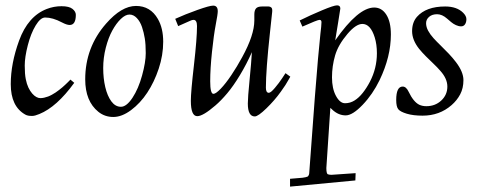

<svg xmlns="http://www.w3.org/2000/svg" viewBox="-20 -423 1784 714"><path d="M262 -367.9Q262 -330.1 239 -330.1Q228.5 -330.1 210.4 -339.6Q176 -357.9 147.9 -357.9Q130.6 -357.9 112.7 -328.4Q94.7 -298.8 83.4 -254.8Q72 -210.7 72 -179.2Q72 -147.7 75.8 -128.8Q79.6 -109.9 85.7 -97.2Q91.8 -84.5 99.6 -75.4Q107.4 -66.4 115.1 -62.3Q122.8 -58.1 129.9 -58.1Q137 -58.1 144.5 -59.8Q152.1 -61.5 158.9 -64.1Q165.8 -66.7 173.3 -70.9Q180.9 -75.2 186.9 -79.1Q192.9 -83 199.8 -88.5Q206.8 -94 211.5 -97.9Q216.3 -101.8 222 -107.3Q227.8 -112.8 230.6 -115.5Q233.4 -118.2 237.5 -122.4Q241.7 -126.7 241.9 -127L256.1 -115Q190.9 -25.1 126.5 1Q109.6 8.1 100.1 8.1Q90.6 8.1 86.5 7.3Q82.5 6.6 79.8 5.7Q77.1 4.9 74.2 3.2Q20 -27.1 20 -110.1Q20 -187 51 -272Q84 -362.5 153.8 -389.6Q180.2 -399.9 208.7 -399.9Q237.3 -399.9 249.6 -389.9Q262 -379.9 262 -367.9Z M296.9 -127.9Q296.9 -246.8 374.5 -335.2Q431.9 -400.9 485.8 -400.9Q539.3 -400.9 567.1 -352.5Q586.9 -318.1 586.9 -267.9Q586.9 -217.8 570.3 -167.8Q553.7 -117.9 527.7 -78.5Q501.7 -39.1 467.4 -13.5Q433.1 12 401.4 12Q369.6 12 345.7 -7.3Q296.9 -46.6 296.9 -127.9ZM397.6 -309.4Q383.1 -283 373.4 -245.5Q363.8 -208 363.8 -169.8Q363.8 -131.6 371.5 -99Q379.2 -66.4 394 -46.1Q408.9 -25.9 429.7 -25.9Q450.4 -25.9 472.7 -59.4Q494.9 -93 508.4 -142.5Q522 -191.9 522 -225.2Q522 -258.5 518.4 -280.3Q514.9 -302 508.1 -322.4Q501.2 -342.8 488.9 -355.8Q476.6 -368.9 461.4 -368.9Q446.3 -368.9 429.2 -352.4Q412.1 -335.9 397.6 -309.4Z M713.6 9Q689.7 9 689.7 -48.1Q689.7 -81.1 701.2 -180.7Q712.6 -280.3 712.6 -325.9Q712.6 -349.1 699.7 -349.1Q694.1 -349.1 687.7 -345.9L642.6 -325.9L631.6 -353Q668.9 -369.9 714.1 -386Q759.3 -402.1 772.7 -402.1Q789.8 -402.1 789.8 -381.1Q789.8 -370.4 782.3 -331.5Q774.9 -292.7 768.3 -230Q761.7 -167.2 761.7 -120.6Q761.7 -74 773.7 -74Q782.5 -74 800.9 -93.1Q819.3 -112.3 840.3 -143.6Q861.3 -174.8 880.6 -210.4Q925.8 -292.7 925.8 -346.9V-368.9Q925.8 -384.3 932 -391.6Q938.2 -398.9 954.6 -398.9H978.8Q984.6 -398.9 989 -395Q993.4 -391.1 992.2 -378.8Q991 -366.5 983.9 -301.5Q968.8 -162.6 968.8 -96.9Q968.8 -77.9 979.7 -77.9Q986.8 -77.9 1002.3 -96.2Q1017.8 -114.5 1029.8 -132.8L1041.7 -150.9L1059.6 -137.9Q1058.8 -137 1053.3 -126.8Q1047.9 -116.7 1041.4 -106.7Q1034.9 -96.7 1024.2 -81.8Q1001.5 -50 970.6 -20Q939.7 10 927.5 10Q901.6 10 901.6 -38.1Q901.6 -60.3 908.1 -125.6Q914.6 -190.9 916.7 -229Q896.7 -184.1 872.4 -143.8Q848.1 -103.5 825.1 -76.2Q802 -48.8 781 -30.8Q734.9 9 713.6 9Z M1212.6 227.1 1302.5 220.9 1301.5 248 1058.6 271V241.9Q1069.6 241 1084.7 239.7Q1099.9 238.5 1105 238Q1110.1 237.5 1116.5 236Q1122.8 234.4 1124.3 233.5Q1125.7 232.7 1127.7 229Q1129.6 225.3 1129.8 222.4Q1129.9 219.5 1130.4 214.4Q1155 -125 1162.5 -203.7Q1169.9 -282.5 1171.6 -298.2Q1173.3 -314 1174.4 -323Q1175.5 -332 1175.5 -340.6Q1175.5 -349.1 1168.1 -349.1Q1160.6 -349.1 1104.5 -324L1094.5 -346.9Q1133.3 -366.2 1177.4 -384.6Q1221.4 -403.1 1233.5 -403.1Q1245.6 -403.1 1245.6 -391.1Q1245.6 -387.7 1237.3 -338.5Q1229 -289.3 1226.6 -272.9Q1312 -395 1371.6 -395Q1399.7 -395 1416.6 -368.5Q1433.6 -342 1433.6 -294.7Q1433.6 -212.4 1391.6 -125Q1366 -72.3 1328.5 -33.1Q1291 6.1 1265.6 6.1Q1238.5 6.1 1215.8 -15.1L1208.5 -22L1193.6 201.9Q1193.6 223.4 1199.6 225.2Q1205.6 227.1 1212.6 227.1ZM1355.5 -118.9Q1381.6 -168.9 1381.6 -225.1Q1381.6 -257.6 1373.5 -283.9Q1357.9 -334 1327.6 -334Q1303.7 -334 1272.2 -296.9Q1237.5 -256.1 1226.1 -216.6Q1214.6 -177 1214.6 -135.3Q1214.6 -93.5 1229.4 -66.3Q1244.1 -39.1 1263.1 -39.1Q1282 -39.1 1298.2 -49.2Q1314.5 -59.3 1329 -77.6Q1343.5 -95.9 1355.5 -118.9Z M1453.4 -51Q1453.4 -101.1 1477.5 -101.1Q1490.5 -101.1 1499.5 -82Q1517.8 -43.7 1539.3 -33.4Q1550.8 -28.1 1565.4 -28.1Q1598.4 -28.1 1621 -49.2Q1643.6 -70.3 1643.6 -101.1Q1643.6 -130.6 1617.4 -159.7Q1606 -172.9 1591.9 -186.2Q1577.9 -199.5 1564 -213.4Q1550 -227.3 1538.3 -241.7Q1512.5 -274.4 1512.5 -307.1Q1512.5 -339.8 1530.5 -360.4Q1564.5 -398.9 1635.5 -398.9Q1679 -398.9 1702.4 -375.5Q1714.4 -363.5 1714.4 -351.8Q1714.4 -340.1 1709.2 -332.5Q1704.1 -325 1694.8 -325Q1685.5 -325 1675.5 -329.6Q1665.5 -334.2 1657.8 -340.8Q1650.1 -347.4 1642.3 -354Q1624 -370.1 1605.5 -370.1Q1586.9 -370.1 1575.7 -360.4Q1564.5 -350.6 1564.5 -336.8Q1564.5 -323 1572.1 -308.8Q1579.8 -294.7 1592 -281.2Q1604.2 -267.8 1619.1 -253.4Q1634 -239 1648.8 -223.4Q1663.6 -207.8 1675.8 -191.7Q1703.4 -155.3 1703.4 -125.1Q1703.4 -95 1691.4 -72.3Q1679.4 -49.6 1659.4 -32.2Q1614.5 7.1 1551.5 7.1Q1516.8 7.1 1492.8 -0.1Q1468.8 -7.3 1461.1 -16.8Q1453.4 -26.4 1453.4 -51Z"/></svg>

Font: Linden Hill
Style: Italic
Weight: 400
Italic angle: -5.60001°
Version: Version 1.201